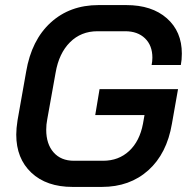

<svg xmlns="http://www.w3.org/2000/svg" viewBox="-20 -728 743 756"><path d="M44 -198Q44 -222 49 -254L83 -446Q104 -570 179.5 -639Q255 -708 368 -708H477Q578 -708 637 -656Q696 -604 696 -517Q696 -492 692 -472H577Q580 -487 580 -501Q580 -549 551 -577Q522 -605 473 -605H364Q299 -605 255.5 -561.5Q212 -518 199 -442L166 -258Q162 -238 162 -217Q162 -161 191 -128Q220 -95 271 -95H386Q447 -95 488.5 -133.5Q530 -172 543 -241L549 -275H355L372 -377H681L657 -241Q637 -123 564 -57.5Q491 8 381 8H266Q163 8 103.5 -48Q44 -104 44 -198Z"/></svg>

Font: Bai Jamjuree SemiBold
Style: Italic
Weight: 600
Italic angle: -10°
Version: Version 1.000; ttfautohint (v1.6)